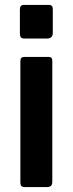

<svg xmlns="http://www.w3.org/2000/svg" viewBox="-20 -762 296 782"><path d="M193 -22Q193 -10 187.5 -5Q182 0 169 0H82Q71 0 67 -4.5Q63 -9 63 -18V-513Q63 -530 78 -530H179Q193 -530 193 -514ZM195 -628Q195 -605 171 -605H80Q69 -605 65 -610Q61 -615 61 -625V-723Q61 -742 77 -742H180Q195 -742 195 -725Z"/></svg>

Font: Libre Franklin SemiBold
Style: Regular
Weight: 600
Designer: Pablo Impallari, Rodrigo Fuenzalida, Nhung Nguyen
Foundry: Impallari Type
Version: Version 3.000